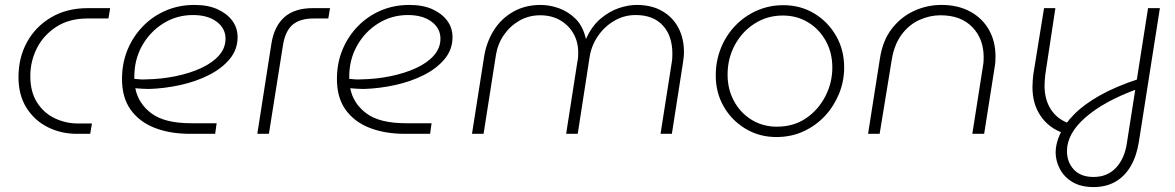

<svg xmlns="http://www.w3.org/2000/svg" viewBox="-20 -543 4767 779"><path d="M292 0Q228 0 174 -27Q120 -54 87.5 -105.5Q55 -157 55 -230Q55 -309 89.5 -372Q124 -435 187.5 -472.5Q251 -510 337 -510H427L420 -468H335Q261 -468 209 -434.5Q157 -401 130 -348Q103 -295 103 -234Q103 -170 130.5 -127Q158 -84 202.5 -63Q247 -42 296 -42H353L346 0Z M752 0Q669 0 607 -24.5Q545 -49 510 -98Q475 -147 475 -222Q475 -286 497 -340Q519 -394 559 -435.5Q599 -477 652.5 -500Q706 -523 769 -523Q824 -523 862.5 -505.5Q901 -488 922.5 -459Q944 -430 944 -392Q944 -342 912 -303.5Q880 -265 827.5 -238.5Q775 -212 711.5 -198Q648 -184 584 -182Q570 -182 556 -183Q542 -184 529 -185Q541 -123 594.5 -83Q648 -43 755 -43H859L853 0ZM525 -223Q536 -222 548.5 -221Q561 -220 573 -221Q635 -222 693 -234Q751 -246 796.5 -267Q842 -288 868.5 -318Q895 -348 895 -386Q895 -428 859 -455Q823 -482 763 -482Q697 -482 642.5 -448Q588 -414 556 -356.5Q524 -299 525 -227Q525 -226 525 -225.5Q525 -225 525 -223Z M1024 0 1081 -365Q1092 -436 1133.5 -473Q1175 -510 1249 -510H1319L1312 -468H1253Q1196 -468 1166.5 -442Q1137 -416 1128 -359L1071 0Z M1624 0Q1541 0 1479 -24.5Q1417 -49 1382 -98Q1347 -147 1347 -222Q1347 -286 1369 -340Q1391 -394 1431 -435.5Q1471 -477 1524.5 -500Q1578 -523 1641 -523Q1696 -523 1734.5 -505.5Q1773 -488 1794.5 -459Q1816 -430 1816 -392Q1816 -342 1784 -303.5Q1752 -265 1699.5 -238.5Q1647 -212 1583.5 -198Q1520 -184 1456 -182Q1442 -182 1428 -183Q1414 -184 1401 -185Q1413 -123 1466.5 -83Q1520 -43 1627 -43H1731L1725 0ZM1397 -223Q1408 -222 1420.5 -221Q1433 -220 1445 -221Q1507 -222 1565 -234Q1623 -246 1668.5 -267Q1714 -288 1740.5 -318Q1767 -348 1767 -386Q1767 -428 1731 -455Q1695 -482 1635 -482Q1569 -482 1514.5 -448Q1460 -414 1428 -356.5Q1396 -299 1397 -227Q1397 -226 1397 -225.5Q1397 -225 1397 -223Z M1895 0 1945 -318Q1955 -375 1984.5 -421.5Q2014 -468 2062.5 -495.5Q2111 -523 2174 -523Q2209 -523 2246.5 -510Q2284 -497 2314.5 -467.5Q2345 -438 2357 -386H2358Q2381 -437 2416.5 -467Q2452 -497 2490.5 -510Q2529 -523 2563 -523Q2624 -523 2667 -498Q2710 -473 2732.5 -430Q2755 -387 2755 -332Q2755 -320 2753.5 -307.5Q2752 -295 2750 -282L2706 0H2660L2705 -287Q2707 -297 2707.5 -306.5Q2708 -316 2708 -325Q2708 -398 2669 -440Q2630 -482 2559 -482Q2512 -482 2472 -458.5Q2432 -435 2405.5 -396Q2379 -357 2372 -310L2324 0H2277L2323 -295Q2325 -304 2325.5 -312.5Q2326 -321 2326 -329Q2326 -374 2306 -408Q2286 -442 2251.5 -461.5Q2217 -481 2172 -481Q2125 -481 2087 -459Q2049 -437 2024 -400.5Q1999 -364 1992 -319L1942 0Z M3130 13Q3061 13 3005 -20.5Q2949 -54 2916.5 -110.5Q2884 -167 2884 -237Q2884 -296 2905 -348Q2926 -400 2963.5 -439Q3001 -478 3051 -500Q3101 -522 3158 -522Q3228 -522 3283.5 -488.5Q3339 -455 3372 -398Q3405 -341 3405 -269Q3405 -213 3384 -162Q3363 -111 3326.5 -72Q3290 -33 3240 -10Q3190 13 3130 13ZM3132 -29Q3200 -29 3250 -63Q3300 -97 3328.5 -152Q3357 -207 3357 -269Q3357 -329 3330.5 -377Q3304 -425 3258.5 -452.5Q3213 -480 3156 -480Q3093 -480 3042 -447.5Q2991 -415 2961.5 -360.5Q2932 -306 2932 -240Q2932 -181 2958 -133Q2984 -85 3029.5 -57Q3075 -29 3132 -29Z M3502 0 3550 -305Q3561 -378 3598 -426Q3635 -474 3688 -498.5Q3741 -523 3800 -523Q3867 -523 3916.5 -496Q3966 -469 3992.5 -422Q4019 -375 4019 -315Q4019 -305 4018.5 -294.5Q4018 -284 4016 -273L3973 0H3925L3968 -274Q3970 -284 3970.5 -293Q3971 -302 3971 -311Q3971 -386 3924.5 -433.5Q3878 -481 3796 -481Q3752 -481 3710 -462Q3668 -443 3638 -402.5Q3608 -362 3598 -300L3549 0Z M4417 216Q4366 216 4332 196Q4298 176 4280.5 143Q4263 110 4263 75Q4263 41 4280.5 1.5Q4298 -38 4337 -78Q4376 -118 4441 -155Q4506 -192 4601 -223L4590 -180Q4459 -132 4384 -66.5Q4309 -1 4309 70Q4309 115 4337 145Q4365 175 4417 175Q4473 175 4508 137.5Q4543 100 4552 38L4638 -510H4686L4601 31Q4592 89 4568 130.5Q4544 172 4506 194Q4468 216 4417 216ZM4295 -3Q4236 -23 4202.5 -72Q4169 -121 4169 -189Q4169 -200 4170 -214Q4171 -228 4172 -238L4216 -510H4262L4221 -240Q4220 -230 4219 -217.5Q4218 -205 4218 -196Q4218 -138 4244.5 -98Q4271 -58 4319 -42Z"/></svg>

Font: MuseoModerno ExtraLight
Style: Italic
Weight: 250
Italic angle: -9°
Designer: Pablo Cosgaya, Héctor Gatti, Marcela Romero, and the Authors of The MuseoModerno Project.
Foundry: Omnibus-Type Team
Version: Version 1.003